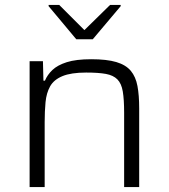

<svg xmlns="http://www.w3.org/2000/svg" viewBox="-20 -758 685 778"><path d="M100 0V-510H154L156 -431H162Q172 -455 192.5 -474.5Q213 -494 250.5 -506Q288 -518 350 -518Q413 -518 451.5 -506.5Q490 -495 510 -471Q530 -447 537 -409.5Q544 -372 544 -319V0H483V-301Q483 -355 477.5 -387.5Q472 -420 455.5 -436.5Q439 -453 409 -458.5Q379 -464 329 -464Q268 -464 233 -449.5Q198 -435 183 -408Q168 -381 164.5 -344Q161 -307 161 -263V0ZM289 -599 177 -733V-738H220L322 -636L426 -738H469V-733L356 -599Z"/></svg>

Font: Saira SemiExpanded Light
Style: Regular
Weight: 300
Width: 6
Designer: Hector Gatti with collaboration of the Omnibus-Type team
Foundry: Omnibus-Type
Version: Version 1.101